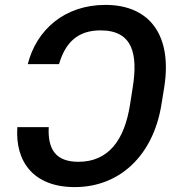

<svg xmlns="http://www.w3.org/2000/svg" viewBox="-20 -757 729 787"><path d="M179.7 -235.8H51.1C41.2 -93 119 9.9 286.2 9.9C472.7 9.9 608.7 -122.2 641.7 -328.5L653.1 -398.8C686.1 -605.1 599.8 -736.9 411.9 -736.9C245 -736.9 129.3 -634.9 93.8 -494H221.9C248.2 -584.2 300.1 -632.5 392 -632.5C523.8 -632.5 545.8 -536.2 524.1 -398.8L512.8 -327.1C490.1 -182.9 424.7 -93.8 301.5 -93.8C206.7 -93.8 175.4 -147 179.7 -235.8Z"/></svg>

Font: Magic Ui Pro Semi Bold
Style: Italic
Weight: 600
Italic angle: -9.39999°
Designer: Stefan Endress, Andreas Faust
Version: Version 1.000;FEAKit 1.0